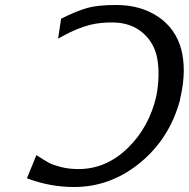

<svg xmlns="http://www.w3.org/2000/svg" viewBox="-20 -733 757 770"><path d="M705 -348Q704 -345 703 -340Q702 -335 702 -332Q660 -177 541.5 -80Q423 17 277 17Q180 17 88 -18L126 -111Q160 -89 175.5 -80.5Q191 -72 223 -63.5Q255 -55 295 -55Q405 -55 491.5 -138.5Q578 -222 607 -348Q622 -428 611.5 -493.5Q601 -559 553 -601Q505 -643 429 -643Q382 -643 344 -634Q291 -621 233 -589L213 -578L225 -658Q287 -689 329.5 -701Q372 -713 446 -713Q544 -713 614 -666Q684 -619 707 -535Q728 -452 705 -348Z"/></svg>

Font: Coval
Style: Book Italic
Weight: 350
Foundry: Context Ltd
Version: Version 001.000